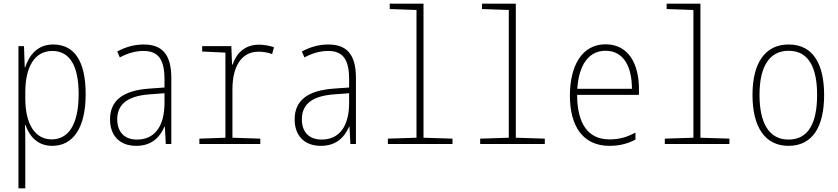

<svg xmlns="http://www.w3.org/2000/svg" viewBox="-20 -780 4540 1040"><path d="M80 240H117V-7C117 -41 117 -76 115 -103H118C138 -45 181 10 263 10C374 10 444 -84 444 -270C444 -449 383 -539 268 -539C182 -539 138 -480 116 -415H114L110 -530H80ZM260 -25C172 -25 117 -104 117 -247V-281C117 -416 167 -504 263 -504C358 -504 406 -424 406 -270C406 -100 347 -25 260 -25Z M718 10C804 10 847 -39 871 -94H873L878 0H908V-357C908 -486 858 -539 758 -539C707 -539 659 -525 615 -501L629 -469C674 -493 716 -504 757 -504C833 -504 871 -464 871 -351V-306L787 -300C652 -290 576 -240 576 -133C576 -49 625 10 718 10ZM722 -24C656 -24 615 -63 615 -134C615 -220 678 -261 791 -269L871 -275V-219C870 -100 821 -24 722 -24Z M1060 0H1390V-29L1239 -34V-296C1239 -422 1289 -500 1380 -500C1404 -500 1432 -496 1454 -487L1464 -524C1443 -532 1410 -538 1383 -538C1303 -538 1259 -488 1240 -430H1237L1233 -530H1075V-501L1201 -495V-34L1060 -29Z M1718 10C1804 10 1847 -39 1871 -94H1873L1878 0H1908V-357C1908 -486 1858 -539 1758 -539C1707 -539 1659 -525 1615 -501L1629 -469C1674 -493 1716 -504 1757 -504C1833 -504 1871 -464 1871 -351V-306L1787 -300C1652 -290 1576 -240 1576 -133C1576 -49 1625 10 1718 10ZM1722 -24C1656 -24 1615 -63 1615 -134C1615 -220 1678 -261 1791 -269L1871 -275V-219C1870 -100 1821 -24 1722 -24Z M2081 0H2431V-29L2274 -34V-760H2091V-731L2236 -726V-34L2081 -29Z M2581 0H2931V-29L2774 -34V-760H2591V-731L2736 -726V-34L2581 -29Z M3281 10C3336 10 3381 -2 3422 -24V-62C3374 -36 3334 -25 3281 -25C3167 -25 3107 -107 3106 -266H3441V-298C3441 -430 3387 -540 3260 -540C3132 -540 3067 -423 3067 -262C3067 -97 3137 10 3281 10ZM3403 -299H3107C3116 -435 3173 -505 3260 -505C3359 -505 3403 -417 3403 -299Z M3581 0H3931V-29L3774 -34V-760H3591V-731L3736 -726V-34L3581 -29Z M4251 10C4381 10 4444 -93 4444 -265C4444 -429 4387 -539 4252 -539C4125 -539 4056 -440 4056 -266C4056 -93 4123 10 4251 10ZM4251 -24C4145 -24 4094 -114 4094 -266C4094 -419 4147 -505 4252 -505C4363 -505 4406 -409 4406 -266C4406 -112 4358 -24 4251 -24Z"/></svg>

Font: Noto Sans Mono ExtraCondensed ExtraLight
Style: Regular
Weight: 200
Width: 2
Designer: Monotype Design Team
Foundry: Monotype Imaging Inc.
Version: Version 2.014